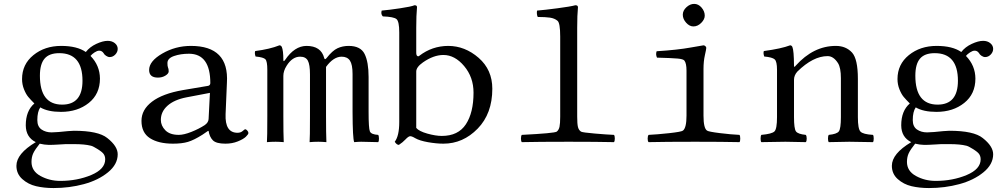

<svg xmlns="http://www.w3.org/2000/svg" viewBox="-20 -725 5157 982"><path d="M401.9 -312Q401.9 -453.1 283.2 -453.1Q231.4 -453.1 207.8 -425Q184.1 -397 184.1 -337.9Q184.1 -189.9 297.9 -189.9Q401.9 -189.9 401.9 -312ZM183.1 9.8Q159.2 39.6 150.1 58.8Q141.1 78.1 141.1 103Q141.1 149.9 187 175Q232.9 200.2 288.1 200.2Q375 200.2 446.5 170.2Q518.1 140.1 518.1 89.8Q518.1 70.8 506.6 58.3Q495.1 45.9 460.9 26.9Q454.1 22.9 446 20.5Q438 18.1 427 16.6Q416 15.1 408 14.2Q399.9 13.2 386 12.7Q372.1 12.2 364.5 12.2Q356.9 12.2 339.4 12.2Q321.8 12.2 314.9 12.2Q309.1 12.2 280 14.2Q251 16.1 230 16.1Q207 15.6 183.1 9.8ZM541 -433.1Q532.2 -433.1 522.7 -439.5Q513.2 -445.8 509.8 -453.1Q501 -466.3 486.8 -465.8Q477.1 -465.8 463.6 -457Q450.2 -448.2 442.9 -439Q490.7 -390.1 491.2 -323.2Q491.2 -244.1 434.1 -198.5Q377 -152.8 292 -152.8Q225.1 -152.8 186 -175.8Q170.9 -153.8 170.9 -110.8Q170.9 -77.6 192.4 -62.7Q213.9 -47.9 244.1 -47.9L279.8 -49.8Q335.9 -55.7 357.9 -56.2Q482.9 -56.2 528.8 -19Q582 22.9 582 64Q582 115.7 532.5 156.2Q482.9 196.8 408.9 216.8Q335 236.8 253.9 236.8Q205.1 236.8 164.6 227.3Q124 217.8 94 190.9Q64 164.1 64 123Q64 61 163.1 2Q112.3 -22.9 111.8 -84Q111.8 -158.2 155.8 -195.8Q136.7 -214.8 124.8 -229Q112.8 -243.2 102.8 -268.1Q92.8 -293 92.8 -320.8Q92.8 -396 150.9 -443.1Q209 -490.2 293 -490.2Q374 -490.2 418.9 -459Q439 -484.9 472.4 -500.5Q505.9 -516.1 530.8 -516.1Q552.7 -516.1 567.4 -504.2Q582 -492.2 582 -475.1Q582 -459 569.6 -446Q557.1 -433.1 541 -433.1Z M1053.7 -250 933.6 -227.1Q870.6 -214.8 836.7 -184.3Q802.7 -153.8 802.7 -111.8Q802.7 -82 825.7 -58.6Q848.6 -35.2 894.5 -35.2Q920.4 -35.2 959 -50.5Q997.6 -65.9 1026.9 -85Q1045.9 -98.1 1046.9 -116.2ZM1046.9 -55.2H1043.5L1015.6 -36.1Q971.7 -8.3 941.2 0.7Q910.6 9.8 864.7 9.8Q790.5 9.8 747.1 -18.1Q703.6 -45.9 703.6 -106.9Q703.6 -164.1 757.6 -205.1Q811.5 -246.1 915.5 -264.2L1045.4 -286.1Q1055.2 -289.1 1055.7 -299.8Q1055.7 -449.7 946.8 -450.2Q903.8 -450.2 870.1 -438.5Q836.4 -426.8 836.4 -402.8Q836.4 -386.7 838.9 -380.9Q842.8 -373 842.8 -359.9Q842.8 -348.6 826.2 -338.4Q809.6 -328.1 787.6 -328.1Q742.7 -328.1 742.7 -367.2Q742.7 -412.1 810.1 -451.2Q877.4 -490.2 956.5 -490.2Q1152.3 -490.2 1140.6 -301.8L1133.8 -141.1Q1129.9 -45.9 1194.8 -45.9Q1210.9 -45.9 1221.2 -54.9Q1231.4 -64 1233.9 -64Q1238.8 -64 1244.6 -57.4Q1250.5 -50.8 1250.5 -44.9Q1250.5 -38.1 1237.5 -25.6Q1224.6 -13.2 1196 -1.7Q1167.5 9.8 1132.8 9.8Q1085.9 9.8 1068.8 -7.3Q1051.8 -24.4 1046.9 -55.2Z M1429.2 -131.8Q1429.2 -40 1431.2 2Q1406.2 0 1390.1 0Q1366.2 0 1345.2 2Q1347.2 -17.1 1347.2 -131.8V-368.2Q1347.2 -411.1 1337.6 -421.6Q1328.1 -432.1 1287.1 -436Q1281.2 -453.1 1285.2 -463.9Q1360.4 -473.6 1409.2 -493.2Q1417 -493.2 1421.4 -484.9Q1429.2 -466.8 1429.2 -418.9Q1429.2 -405.8 1438.5 -418.9Q1486.3 -489.7 1547.4 -490.2Q1622.1 -490.2 1638.2 -428.2Q1641.1 -416.5 1650.4 -428.2Q1680.2 -466.3 1706.3 -478.3Q1732.4 -490.2 1763.2 -490.2Q1824.2 -490.2 1844.7 -449.2Q1865.2 -408.2 1865.2 -331.1V-151.9Q1865.2 -68.8 1871.8 -53Q1878.4 -37.1 1914.1 -35.2Q1918 -31.2 1918.2 -16.6Q1918.5 -2 1914.1 2Q1828.1 0 1827.1 0Q1813 0 1791.5 2Q1783.7 -17.1 1783.2 -151.9V-346.2Q1783.2 -395 1769.8 -415Q1756.3 -435.1 1727.5 -435.1Q1685.5 -435.1 1647.5 -382.8V-131.8Q1647.5 -41 1649.4 2Q1624.5 0 1608.4 0Q1584.5 0 1563.5 2Q1565.4 -17.1 1565.4 -131.8V-344.2Q1565.4 -395 1554.4 -415Q1543.5 -435.1 1515.1 -435.1Q1475.1 -435.1 1446.3 -389.2Q1429.2 -362.3 1429.2 -336.9Z M2143.1 -405.8Q2108.9 -381.8 2108.9 -358.9V-70.8Q2123 -53.7 2165.5 -41.7Q2208 -29.8 2239.7 -29.8Q2323.7 -29.8 2362.8 -89.4Q2401.9 -148.9 2401.9 -251Q2401.9 -330.1 2354 -387Q2306.2 -443.8 2248 -443.8Q2197.3 -443.8 2143.1 -405.8ZM2125 -439.9Q2189.9 -489.7 2272 -490.2Q2357.9 -490.2 2428 -429.2Q2498 -368.2 2498 -271Q2498 -144 2423.1 -67.1Q2348.1 9.8 2248 9.8Q2211.9 9.8 2168.9 2.2Q2126 -5.4 2104 -18.1Q2085.4 -29.3 2076.9 -28.3Q2068.4 -27.3 2054 -12Q2039.6 3.4 2020 16.1Q2008.3 15.6 1999 0Q2022 -29.8 2022 -101.1V-559.1Q2022 -615.2 2008.1 -627.2Q1994.1 -639.2 1938 -641.1Q1926.8 -652.3 1932.1 -670.9Q1967.3 -673.8 2025.1 -682.4Q2083 -690.9 2100.1 -698.2Q2113.3 -698.2 2112.8 -688Q2108.9 -647 2108.9 -583V-456.1Q2108.9 -441.9 2114.5 -438.5Q2120.1 -435.1 2125 -439.9Z M2845.2 -128.9V-538.1Q2845.2 -607.4 2831.5 -618.7Q2816.4 -631.3 2793 -634.8Q2769.5 -638.2 2731 -638.2Q2727.1 -642.1 2726.1 -653.8Q2725.1 -665.5 2727.1 -670.9Q2763.7 -673.8 2830.8 -682.6Q2897.9 -691.4 2922.9 -698.2Q2936 -698.2 2936 -688Q2932.1 -647.9 2932.1 -583V-128.9Q2932.1 -91.3 2936 -75.4Q2939.9 -59.6 2951.7 -51.8Q2959 -47.4 3021.7 -42Q3084.5 -36.6 3120.1 -35.2Q3124.5 -30.8 3124.5 -16.6Q3124.5 -2.4 3120.1 2Q3034.2 0 2889.2 0Q2733.4 0 2648.9 2Q2644.5 -2.4 2644.5 -16.4Q2644.5 -30.3 2648.9 -35.2Q2815.4 -43.5 2827.6 -51.8Q2837.9 -60.1 2841.6 -76.4Q2845.2 -92.8 2845.2 -128.9Z M3472.2 -649.9Q3472.2 -670.9 3490.7 -688Q3509.3 -705.1 3530.3 -705.1Q3552.2 -705.1 3568.4 -686Q3584.5 -667 3584.5 -645Q3584.5 -626 3566.4 -607.9Q3548.3 -589.8 3526.4 -589.8Q3506.3 -589.8 3489.3 -608.9Q3472.2 -627.9 3472.2 -649.9ZM3578.1 -133.8Q3578.1 -68.8 3596.2 -57.1Q3604 -51.3 3661.6 -44.2Q3719.2 -37.1 3762.2 -35.2Q3766.1 -30.3 3766.1 -16.1Q3766.1 -2 3762.2 2Q3676.3 0 3536.1 0Q3381.3 0 3297.4 2Q3292.5 -2 3292.5 -15.9Q3292.5 -29.8 3297.4 -35.2Q3339.4 -37.1 3402.3 -43.9Q3465.3 -50.8 3473.1 -57.1Q3491.2 -71.3 3491.2 -133.8V-363.8Q3491.2 -400.9 3480.5 -415Q3474.6 -422.9 3446 -425.5Q3417.5 -428.2 3340.3 -430.2Q3332.5 -446.3 3338.4 -462.9Q3445.8 -469.7 3512.2 -481.9Q3574.2 -493.2 3578.1 -493.2Q3583 -493.2 3587.6 -489Q3592.3 -484.9 3592.3 -480Q3592.3 -474.1 3585.2 -442.6Q3578.1 -411.1 3578.1 -372.1Z M4049.8 -389.2Q4140.6 -490.2 4254.9 -490.2Q4306.6 -490.2 4337.9 -456.1Q4367.7 -422.9 4367.7 -321.8V-126Q4367.7 -65.9 4380.9 -52Q4394 -38.1 4444.8 -35.2Q4448.7 -31.2 4448.7 -16.6Q4448.7 -2 4444.8 2Q4358.9 0 4323.7 0Q4302.7 0 4218.8 2Q4214.8 -2.9 4214.8 -16.4Q4214.8 -29.8 4218.8 -35.2Q4259.8 -39.1 4270.3 -53Q4280.8 -66.9 4280.8 -126V-325.2Q4280.8 -378.4 4266.1 -401.9Q4243.2 -438 4212.9 -438Q4138.7 -438 4058.1 -358.9Q4041 -339.8 4041 -316.9V-126Q4041 -66.9 4051 -53Q4061 -39.1 4101.1 -35.2Q4106 -30.3 4106 -16.1Q4106 -2 4101.1 2Q4017.1 0 3997.1 0Q3956.1 0 3874 2Q3870.1 -2 3870.1 -15.9Q3870.1 -29.8 3874 -35.2Q3928.2 -40 3941.2 -53Q3954.1 -65.9 3954.1 -126V-368.2Q3954.1 -410.2 3942.4 -421.1Q3930.7 -432.1 3888.7 -436Q3882.8 -453.1 3886.7 -463.9Q3976.6 -476.1 4021 -493.2Q4028.8 -493.2 4032.7 -484.9Q4040.5 -466.8 4041 -389.2Q4041 -377 4049.8 -389.2Z M4879.4 -312Q4879.4 -453.1 4760.7 -453.1Q4709 -453.1 4685.3 -425Q4661.6 -397 4661.6 -337.9Q4661.6 -189.9 4775.4 -189.9Q4879.4 -189.9 4879.4 -312ZM4660.6 9.8Q4636.7 39.6 4627.7 58.8Q4618.7 78.1 4618.7 103Q4618.7 149.9 4664.6 175Q4710.4 200.2 4765.6 200.2Q4852.5 200.2 4924.1 170.2Q4995.6 140.1 4995.6 89.8Q4995.6 70.8 4984.1 58.3Q4972.7 45.9 4938.5 26.9Q4931.6 22.9 4923.6 20.5Q4915.5 18.1 4904.5 16.6Q4893.6 15.1 4885.5 14.2Q4877.4 13.2 4863.5 12.7Q4849.6 12.2 4842 12.2Q4834.5 12.2 4816.9 12.2Q4799.3 12.2 4792.5 12.2Q4786.6 12.2 4757.6 14.2Q4728.5 16.1 4707.5 16.1Q4684.6 15.6 4660.6 9.8ZM5018.6 -433.1Q5009.8 -433.1 5000.2 -439.5Q4990.7 -445.8 4987.3 -453.1Q4978.5 -466.3 4964.4 -465.8Q4954.6 -465.8 4941.2 -457Q4927.7 -448.2 4920.4 -439Q4968.3 -390.1 4968.8 -323.2Q4968.8 -244.1 4911.6 -198.5Q4854.5 -152.8 4769.5 -152.8Q4702.6 -152.8 4663.6 -175.8Q4648.4 -153.8 4648.4 -110.8Q4648.4 -77.6 4669.9 -62.7Q4691.4 -47.9 4721.7 -47.9L4757.3 -49.8Q4813.5 -55.7 4835.4 -56.2Q4960.4 -56.2 5006.3 -19Q5059.6 22.9 5059.6 64Q5059.6 115.7 5010 156.2Q4960.4 196.8 4886.5 216.8Q4812.5 236.8 4731.4 236.8Q4682.6 236.8 4642.1 227.3Q4601.6 217.8 4571.5 190.9Q4541.5 164.1 4541.5 123Q4541.5 61 4640.6 2Q4589.8 -22.9 4589.4 -84Q4589.4 -158.2 4633.3 -195.8Q4614.3 -214.8 4602.3 -229Q4590.3 -243.2 4580.3 -268.1Q4570.3 -293 4570.3 -320.8Q4570.3 -396 4628.4 -443.1Q4686.5 -490.2 4770.5 -490.2Q4851.6 -490.2 4896.5 -459Q4916.5 -484.9 4950 -500.5Q4983.4 -516.1 5008.3 -516.1Q5030.3 -516.1 5044.9 -504.2Q5059.6 -492.2 5059.6 -475.1Q5059.6 -459 5047.1 -446Q5034.7 -433.1 5018.6 -433.1Z"/></svg>

Font: Linux Libertine Mono
Style: Mono
Weight: 400
Designer: Philipp H. Poll
Foundry: Philipp H. Poll
Version: Version 5.1.7 ; ttfautohint (v0.9)